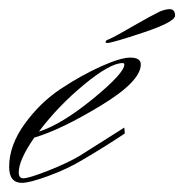

<svg xmlns="http://www.w3.org/2000/svg" viewBox="-20 -398 403 420"><path d="M215 -304Q211 -304 211 -306Q211 -310 218 -312Q225 -315 240.5 -323.5Q256 -332 281 -346.5Q306 -361 330 -373Q343 -378 351 -378Q363 -378 363 -364Q363 -350 294 -327Q225 -304 215 -304ZM252 -257Q252 -260 248 -260Q221 -260 164 -213Q107 -166 65 -110Q115 -126 183.5 -182Q252 -238 252 -257ZM21 -21Q21 -8 31 -8Q43 -8 85 -24.5Q127 -41 154 -57L252 -119L253 -106Q208 -76 160 -48Q129 -29 87 -13.5Q45 2 28 2Q0 2 0 -33Q0 -80 34 -127Q68 -174 113.5 -204Q159 -234 201.5 -253Q244 -272 265 -272Q288 -272 288 -257Q288 -220 200.5 -167Q113 -114 55 -97Q21 -48 21 -21Z"/></svg>

Font: Herr Von Muellerhoff
Style: Regular
Weight: 400
Designer: Alejandro Paul
Foundry: Alejandro Paul
Version: Version 1.000